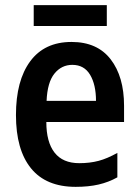

<svg xmlns="http://www.w3.org/2000/svg" viewBox="-20 -716 542 746"><path d="M258 -553Q358 -553 410 -485.5Q462 -418 462 -305V-242H160Q160 -164 192 -123Q224 -82 288 -82Q329 -82 363 -91Q397 -100 436 -122V-27Q402 -8 363 1Q324 10 274 10Q159 10 100.5 -62Q42 -134 42 -269Q42 -403 97.5 -478Q153 -553 258 -553ZM261 -464Q219 -464 191.5 -430Q164 -396 161 -324H353Q353 -387 330 -425.5Q307 -464 261 -464ZM395 -696V-615H111V-696Z"/></svg>

Font: Noto Sans Hebrew Condensed SemiBold
Style: Regular
Weight: 600
Width: 3
Designer: Ben Nathan
Foundry: Google LLC
Version: Version 3.001; ttfautohint (v1.8.4.7-5d5b)